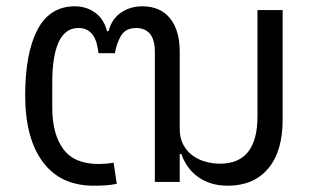

<svg xmlns="http://www.w3.org/2000/svg" viewBox="-20 -578 998 610"><path d="M278 12Q172 12 116 -63.5Q60 -139 60 -275Q60 -409 99 -483.5Q138 -558 218 -558Q254 -558 282 -538Q310 -518 320 -479H325Q335 -518 364.5 -538Q394 -558 432 -558Q489 -558 520 -520Q551 -482 551 -414V-168Q551 -140 562 -119Q573 -98 591 -84.5Q609 -71 632 -64.5Q655 -58 679 -58Q798 -58 798 -208V-546H878V-198Q878 -97 832 -42.5Q786 12 704 12Q672 12 647.5 3.5Q623 -5 605 -19Q587 -33 575 -51Q563 -69 556 -89H551V0H472V-413Q472 -452 456.5 -470.5Q441 -489 413 -489Q379 -489 364.5 -464.5Q350 -440 345 -409H293Q291 -424 287.5 -438.5Q284 -453 276.5 -464.5Q269 -476 257.5 -482.5Q246 -489 229 -489Q206 -489 190 -476Q174 -463 164.5 -440Q155 -417 150.5 -385.5Q146 -354 146 -317V-237Q146 -152 181 -104.5Q216 -57 293 -57Q304 -57 316.5 -58Q329 -59 341 -61L351 6Q332 10 313.5 11Q295 12 278 12Z"/></svg>

Font: IBM Plex Sans Thai
Style: Regular
Weight: 400
Designer: Mike Abbink, Paul van der Laan, Pieter van Rosmalen, Ben Mitchell, Mark Frömberg
Foundry: Bold Monday
Version: Version 1.2